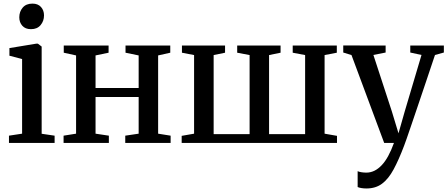

<svg xmlns="http://www.w3.org/2000/svg" viewBox="-20 -789 2470 1060"><path d="M29.5 0V-40L102 -51V-463L32 -481.5V-523.5L180.5 -548H189L210 -532V-50.5L281.5 -40V0ZM150.5 -628Q120 -628 103.2 -646.8Q86.5 -665.5 86.5 -693.5Q86.5 -724.5 105.2 -746.8Q124 -769 158.5 -769H159.5Q189.5 -769 206.2 -750.5Q223 -732 223 -704Q223 -673 204.2 -650.5Q185.5 -628 151.5 -628Z M331 0V-40L400 -51V-483L332 -498V-537.5H579.5V-498L507.5 -483V-303H745.5V-483L673 -498V-537.5H920V-498L853 -483V-51L922 -40V0H671.5V-40L745.5 -51V-253.5H507.5V-51L581 -40V0Z M983 0V-39L1051.5 -51V-485L984.5 -498V-537.5H1222.5V-498L1159.5 -485V-48.5H1358V-485L1289.5 -498V-537.5H1529V-498L1465.5 -485V-48.5H1664.5V-485L1596 -498V-537.5H1839.5V-498L1772 -485V-51L1840.5 -39V0Z M2003 251.5Q1987.5 251.5 1974.5 249.2Q1961.5 247 1954.5 243.5V156Q1961 159.5 1974.8 161.8Q1988.5 164 2002.5 164Q2025.5 164 2046.8 153.8Q2068 143.5 2087.2 123.2Q2106.5 103 2123.2 72.2Q2140 41.5 2155 0H2101L1920.5 -485L1875 -499V-538L2109 -537.5V-499L2041.5 -485.5L2143 -175L2180 -53L2214.5 -174L2307 -485.5L2245 -499V-537.5H2430.5V-499L2381.5 -485.5Q2355 -406 2331 -335Q2307 -264 2286.8 -204.2Q2266.5 -144.5 2251 -98.8Q2235.5 -53 2225.2 -23.8Q2215 5.5 2211 15.5Q2181.5 93.5 2153 146.2Q2124.5 199 2089.2 225.2Q2054 251.5 2003 251.5Z"/></svg>

Font: Merriweather 60pt Medium
Style: Regular
Weight: 500
Version: Version 2.100